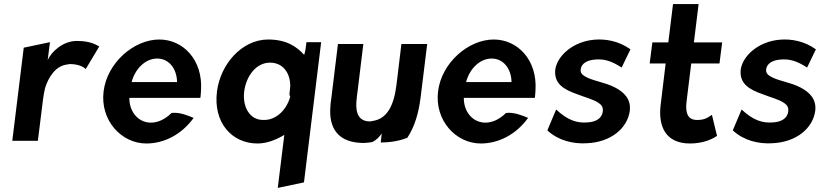

<svg xmlns="http://www.w3.org/2000/svg" viewBox="-20 -688 4025 938"><path d="M465 -461C452 -467 426 -488 355 -488C290 -488 232 -438 213 -394L224 -482L96 -455L40 0H165L190 -201C192 -220 196 -239 200 -257C216 -310 252 -368 310 -373C313 -374 317 -375 321 -375C371 -375 391 -357 399 -351Z M612 -210H959C960 -222 962 -234 962 -246C972 -395 875 -495 758 -495C635 -495 503 -382 486 -241C469 -101 572 13 695 13C780 13 866 -29 926 -112C905 -121 856 -142 818 -136C782 -101 745 -87 711 -89C651 -93 611 -146 612 -210ZM845 -287H623C639 -349 688 -402 748 -402C805 -402 844 -353 845 -287Z M1238 13C1284 13 1329 -5 1369 -29L1337 230L1465 203L1549 -482H1477C1476 -470 1472 -435 1466 -420C1428 -462 1377 -495 1290 -495C1163 -495 1057 -376 1040 -241C1021 -90 1112 13 1238 13ZM1265 -102C1199 -102 1164 -167 1173 -241C1183 -319 1233 -382 1299 -382C1360 -382 1398 -335 1398 -267C1397 -257 1396 -247 1395 -237C1394 -230 1393 -223 1398 -216C1381 -153 1331 -102 1271 -102Z M1631 -473 1598 -203C1596 -190 1594 -177 1594 -165C1586 -61 1633 0 1729 9C1752 12 1776 10 1799 6C1818 -3 1833 -19 1845 -36L1840 8C1888 8 1933 0 1970 -15C2005 -68 2025 -133 2035 -213L2067 -473H1941L1917 -274C1905 -176 1873 -107 1800 -97C1796 -96 1792 -95 1787 -95C1737 -95 1717 -129 1721 -190C1722 -207 1725 -225 1727 -243L1755 -473Z M2246 -210H2593C2594 -222 2596 -234 2596 -246C2606 -395 2509 -495 2392 -495C2269 -495 2137 -382 2120 -241C2103 -101 2206 13 2329 13C2414 13 2500 -29 2560 -112C2539 -121 2490 -142 2452 -136C2416 -101 2379 -87 2345 -89C2285 -93 2245 -146 2246 -210ZM2479 -287H2257C2273 -349 2322 -402 2382 -402C2439 -402 2478 -353 2479 -287Z M2654 -51C2709 0 2781 15 2843 12C2965 8 3046 -62 3057 -148C3063 -205 3028 -238 2984 -261C2934 -287 2872 -293 2836 -316C2823 -324 2815 -333 2817 -350C2821 -379 2850 -394 2886 -397C2931 -401 2966 -391 3017 -358L3060 -447C3003 -488 2938 -499 2883 -494C2780 -485 2704 -417 2693 -350C2684 -278 2737 -250 2799 -228C2836 -213 2880 -203 2906 -184C2919 -175 2927 -164 2925 -144C2921 -109 2890 -92 2850 -90C2800 -86 2755 -99 2697 -153Z M3483 -24 3458 -127C3446 -119 3428 -105 3403 -103C3398 -102 3392 -102 3385 -102C3342 -102 3327 -133 3334 -191L3357 -378H3495L3508 -481H3370L3393 -668H3268L3245 -481H3167L3154 -378H3232L3207 -171C3196 -70 3232 13 3351 13C3421 13 3465 -12 3483 -24Z M3560 -51C3615 0 3687 15 3749 12C3871 8 3952 -62 3963 -148C3969 -205 3934 -238 3890 -261C3840 -287 3778 -293 3742 -316C3729 -324 3721 -333 3723 -350C3727 -379 3756 -394 3792 -397C3837 -401 3872 -391 3923 -358L3966 -447C3909 -488 3844 -499 3789 -494C3686 -485 3610 -417 3599 -350C3590 -278 3643 -250 3705 -228C3742 -213 3786 -203 3812 -184C3825 -175 3833 -164 3831 -144C3827 -109 3796 -92 3756 -90C3706 -86 3661 -99 3603 -153Z"/></svg>

Font: Bluebird
Style: NrwObl
Weight: 400
Designer: Jasper
Foundry: Cannot Into Space Fonts
Version: Version 0.98